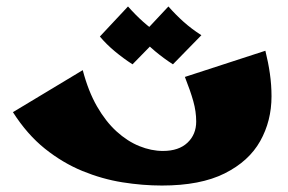

<svg xmlns="http://www.w3.org/2000/svg" viewBox="-20 -567 890 594"><path d="M481 7Q421 7 358.5 -3Q296 -13 235 -38Q174 -63 119 -107Q64 -151 20 -220L236 -350Q253 -285 280 -238Q307 -191 340.5 -160.5Q374 -130 411 -115Q448 -100 484 -100Q533 -100 560 -125.5Q587 -151 587 -191Q587 -222 578 -254Q569 -286 552 -329L801 -410Q810 -374 815 -339Q820 -304 820 -269Q820 -193 785 -130.5Q750 -68 675 -30.5Q600 7 481 7ZM390 -368Q362 -386 335.5 -408Q309 -430 289 -454L376 -547Q399 -521 423 -499.5Q447 -478 478 -458ZM515 -368Q487 -386 460.5 -408Q434 -430 414 -454L501 -547Q524 -521 548 -499.5Q572 -478 603 -458Z"/></svg>

Font: Marhey Light
Style: Regular
Weight: 300
Designer: Nur Syamsi & Bustanul Arifin
Foundry: Namelatype
Version: Version 1.000